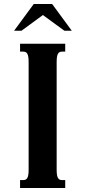

<svg xmlns="http://www.w3.org/2000/svg" viewBox="-20 -933 423 953"><path d="M122.1 -624.5Q122.1 -640.6 120.4 -650.9Q118.7 -661.1 115.2 -666.7Q111.8 -672.4 106.7 -674.6Q101.6 -676.8 94.2 -676.8H79.6V-715.8H303.7V-676.8H289.1Q281.7 -676.8 276.6 -674.6Q271.5 -672.4 268.1 -666.7Q264.6 -661.1 262.9 -650.9Q261.2 -640.6 261.2 -624.5V-91.3Q261.2 -75.2 262.9 -64.9Q264.6 -54.7 268.1 -49.1Q271.5 -43.5 276.6 -41.3Q281.7 -39.1 289.1 -39.1H303.7V0H79.6V-39.1H94.2Q101.6 -39.1 106.7 -41.3Q111.8 -43.5 115.2 -49.1Q118.7 -54.7 120.4 -64.9Q122.1 -75.2 122.1 -91.3ZM147.5 -913.1H238.8L336.4 -780.3H299.8L192.9 -858.4L86.4 -780.3H49.8Z"/></svg>

Font: Arian AMU Serif
Style: Bold
Weight: 700
Designer: Ruben Hakobyan (Tarumian)
Foundry: Ruben Hakobyan (Tarumian)
Version: Version 1.002